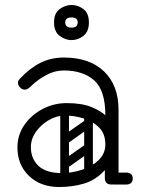

<svg xmlns="http://www.w3.org/2000/svg" viewBox="-20 -741 573 771"><path d="M403 -24Q403 -29 406 -34Q409 -39 413 -43Q415 -45 420.5 -46.5Q426 -48 437 -48H488Q500 -48 507 -41Q513 -36 513 -24Q513 -13 507 -7Q500 0 488 0H437Q416 0 412 -7Q405 -11 403 -24ZM218 10Q143 10 96.5 -34.5Q50 -79 50 -149Q50 -198 77 -238Q104 -278 149.5 -302.5Q195 -327 248 -327Q309 -327 347.5 -311Q386 -295 403 -278Q403 -379 358 -418.5Q313 -458 236 -458Q199 -458 165.5 -439.5Q132 -421 110 -400Q99 -389 92.5 -385Q86 -381 80 -381Q67 -381 58 -393Q52 -401 52 -409Q52 -417 60 -425Q99 -467 142 -488.5Q185 -510 236 -510Q340 -510 398 -454Q456 -398 456 -300V-26Q456 0 428 0Q401 0 401 -26V-58Q365 -18 318 -4Q271 10 218 10ZM228 -46Q268 -46 308.5 -59Q349 -72 376 -98Q403 -124 403 -161Q403 -204 378 -229Q353 -254 315.5 -265.5Q278 -277 241 -277Q208 -277 176.5 -259Q145 -241 124.5 -212Q104 -183 104 -150Q104 -104 134.5 -75Q165 -46 228 -46ZM235 -78Q225 -93 239 -102L316 -156Q331 -166 340 -152Q351 -137 337 -128L260 -73Q254 -69 247 -70Q240 -71 235 -78ZM235 -176Q225 -191 239 -200L316 -254Q331 -264 340 -250Q351 -235 337 -226L260 -171Q254 -167 247 -168Q240 -169 235 -176ZM335 -17Q318 -17 318 -34V-287Q318 -304 335 -304Q353 -304 353 -288V-35Q353 -17 335 -17ZM239 -17Q222 -17 222 -34V-287Q222 -304 239 -304Q257 -304 257 -288V-35Q257 -17 239 -17ZM267 -580Q242 -580 219.5 -597Q197 -614 197 -651Q197 -688 219.5 -704.5Q242 -721 267 -721Q293 -721 315 -704.5Q337 -688 337 -651Q337 -614 315 -597Q293 -580 267 -580ZM267 -630Q292 -630 292 -651Q292 -671 267 -671Q242 -671 242 -651Q242 -630 267 -630Z"/></svg>

Font: Nsibidi Libre Uzo
Style: Regular
Weight: 400
Designer: Oluwaseun Badejo
Version: Version 1.021